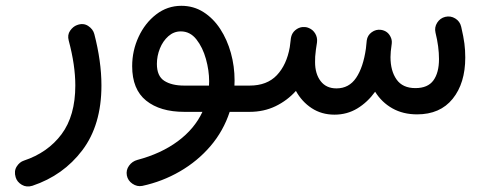

<svg xmlns="http://www.w3.org/2000/svg" viewBox="-20 -367 1699 671"><path d="M249 -279.3Q271 -287.6 288.1 -276.4Q305.2 -265.1 309.6 -248Q321.8 -201.2 328.1 -156.2Q334.5 -111.3 334.5 -68.4Q334.5 69.8 267.8 158Q201.2 246.1 93.3 282.2Q72.8 288.6 56.2 278.8Q39.6 269 34.7 252.4Q28.3 231 38.3 215.1Q48.3 199.2 63.5 194.3Q147 166.5 195.1 102.1Q243.2 37.6 243.2 -68.4Q243.2 -139.2 220.2 -225.1Q214.8 -245.1 225.1 -259.8Q235.4 -274.4 249 -279.3Z M624 23.9Q539.6 23.9 490.7 -15.4Q441.9 -54.7 441.9 -135.7Q441.9 -189.9 464.4 -238.3Q486.8 -286.6 525.9 -316.7Q564.9 -346.7 613.8 -346.7Q656.7 -346.7 691.2 -324.7Q725.6 -302.7 749.8 -265.6Q773.9 -228.5 786.9 -181.9Q799.8 -135.3 799.8 -85.9Q799.8 -76.7 799.3 -67.9H852.5Q871.6 -67.9 885 -54.4Q898.4 -41 898.4 -22Q898.4 -2.9 885 10.5Q871.6 23.9 852.5 23.9H782.7Q760.7 90.8 715.6 143.6Q670.4 196.3 608.9 231.9Q547.4 267.6 477.1 282.7Q459 286.1 442.9 275.1Q426.8 264.2 423.3 246.1Q419.9 227.5 430.9 212.2Q441.9 196.8 460 191.9Q543 169.9 601.3 126.7Q659.7 83.5 687.5 23.9ZM623.5 -67.9H710.4Q710.9 -75.2 710.9 -83Q710.9 -120.6 699.7 -160.9Q688.5 -201.2 666.5 -229.2Q644.5 -257.3 611.8 -257.3Q587.4 -257.3 568.4 -240.5Q549.3 -223.6 538.8 -197.5Q528.3 -171.4 528.3 -143.6Q528.3 -101.1 554.2 -84.5Q580.1 -67.9 623.5 -67.9Z M806.6 -22Q806.6 -41 820.1 -54.4Q833.5 -67.9 852.5 -67.9Q913.1 -67.9 947.5 -104.2Q981.9 -140.6 992.7 -202.1Q993.7 -213.4 996.1 -229V-230.5Q996.6 -234.4 997.6 -238.3Q1001 -252.4 1012.2 -261.7Q1023.4 -271 1037.1 -272.5Q1041.5 -272.9 1045.9 -272.5Q1053.2 -272 1059.6 -269Q1073.7 -263.2 1081.8 -249.5Q1089.8 -235.8 1087.9 -219.7L1087.4 -215.8Q1085.9 -204.6 1084 -193.4Q1082 -178.7 1081.5 -169.2Q1081.1 -159.7 1081.1 -149.9Q1081.1 -108.9 1100.6 -83.5Q1120.1 -58.1 1155.8 -58.1Q1199.7 -58.1 1224.6 -95Q1249.5 -131.8 1258.8 -197.3Q1259.8 -209.5 1261.7 -225.6Q1264.2 -243.7 1279.1 -254.4Q1293.9 -265.1 1311.5 -262.7Q1334 -259.3 1344.2 -239.7Q1350.6 -228 1349.1 -214.8Q1347.7 -201.2 1345.7 -187.5Q1344.7 -176.8 1344.7 -167.5Q1344.7 -119.1 1366 -89.1Q1387.2 -59.1 1431.6 -59.1Q1475.1 -59.1 1494.6 -85.9Q1514.2 -112.8 1514.2 -160.6Q1514.2 -203.6 1502 -252.9Q1497.6 -271.5 1507.8 -287.6Q1518.1 -303.7 1536.1 -308.1Q1554.7 -312.5 1571 -302.5Q1587.4 -292.5 1591.8 -273.4Q1600.1 -237.8 1603 -214.8Q1606 -191.9 1606 -166Q1606 -76.2 1562 -21.7Q1518.1 32.7 1437.5 32.7Q1388.7 32.7 1351.3 11.7Q1314 -9.3 1291 -46.4Q1264.6 -9.8 1228.8 12Q1192.9 33.7 1148.9 33.7Q1104 33.7 1069.3 11Q1034.7 -11.7 1014.2 -49.3Q983.9 -15.6 942.9 4.2Q901.9 23.9 852.5 23.9Q833.5 23.9 820.1 10.5Q806.6 -2.9 806.6 -22Z"/></svg>

Font: Mikhak-DS1-FD Medium
Style: Regular
Weight: 500
Designer: Amin Abedi
Version: Version 3.2